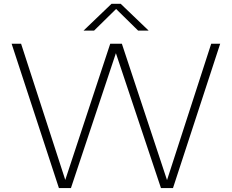

<svg xmlns="http://www.w3.org/2000/svg" viewBox="-20 -964 1188 984"><path d="M282 0 39.5 -740H88L314.5 -42L545 -740H604.5L836 -41L1062.5 -740H1108.5L866.5 0H805L574 -691.5L343.5 0ZM408 -807 551.5 -944.5H598.5L742 -807H688L575 -918L462 -807Z"/></svg>

Font: Encode Sans Expanded ExtraLight
Style: Regular
Weight: 200
Width: 7
Designer: Multiple Designers
Foundry: Impallari Type
Version: Version 3.000; ttfautohint (v1.8.3) -l 8 -r 50 -G 200 -x 14 